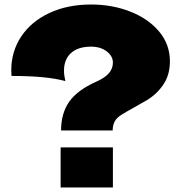

<svg xmlns="http://www.w3.org/2000/svg" viewBox="-20 -812 804 852"><path d="M734 -540Q734 -480 705 -437Q676 -394 631 -367L578 -337Q535 -313 521 -304Q498 -290 489 -273Q480 -256 480 -233H251Q251 -309 287 -360.5Q323 -412 408 -450Q446 -467 463.5 -487.5Q481 -508 481 -534Q481 -563 453.5 -584Q426 -605 384 -605Q327 -605 295.5 -577Q264 -549 264 -498Q264 -478 270 -452Q190 -475 31 -475Q30 -484 30 -500Q30 -584 74.5 -650.5Q119 -717 199.5 -754.5Q280 -792 384 -792Q479 -792 559.5 -760Q640 -728 687 -671Q734 -614 734 -540ZM481 20H249V-158H481Z"/></svg>

Font: Dela Gothic One
Style: Regular
Weight: 400
Designer: aratakana
Foundry: aratakana
Version: Version 1.004